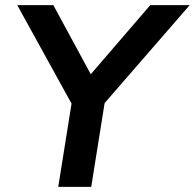

<svg xmlns="http://www.w3.org/2000/svg" viewBox="-20 -725 756 745"><path d="M206 0 264 -363 278 -286 47 -705H187L343 -417H315L563 -705H716L352 -286L392 -363L334 0Z"/></svg>

Font: Nunito Sans 12pt ExtraLight
Style: Italic
Weight: 200
Italic angle: -9°
Designer: Vernon Adams
Foundry: Vernon Adams
Version: Version 3.101;gftools[0.9.27]